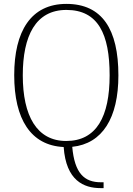

<svg xmlns="http://www.w3.org/2000/svg" viewBox="-20 -745 682 986"><path d="M496 221H512V191H498C413 191 363 145 351 9C506 -7 588 -139 588 -358C588 -594 505 -725 321 -725C139 -725 53 -585 53 -359C53 -133 138 2 307 10C319 183 411 221 496 221ZM320 -21C169 -21 97 -150 97 -358C97 -561 163 -694 321 -694C484 -694 543 -570 543 -358C543 -147 476 -21 320 -21Z"/></svg>

Font: Noto Serif Myanmar SemiCondensed ExtraLight
Style: Regular
Weight: 200
Width: 4
Designer: Ben Mitchell and the Monotype Design Team
Foundry: Monotype Imaging Inc.
Version: Version 2.106